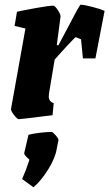

<svg xmlns="http://www.w3.org/2000/svg" viewBox="-20 -497 464 815"><path d="M424 -451 385 -249H332L324 -330Q304 -339 301 -339Q299 -339 270 -308Q241 -277 212 -244L188 -100Q187 -95 187 -88Q187 -66 208 -59L203 -8Q67 9 60 9Q53 9 39 -9.5Q25 -28 27 -36L88 -376L42 -387L52 -447Q82 -454 136 -463.5Q190 -473 206 -473Q213 -473 225.5 -454Q238 -435 237 -427L221 -305H228L262 -369Q318 -477 322 -477Q336 -477 371 -468Q406 -459 424 -451ZM74 263Q90 227 105 181Q103 179 92 168.5Q81 158 83 152L101 75Q121 70 150 66.5Q179 63 199 63Q204 63 216.5 77.5Q229 92 228 98L221 134Q215 173 185 221.5Q155 270 122 298Z"/></svg>

Font: Grenze ExtraBold
Style: Italic
Weight: 800
Italic angle: -10°
Designer: Renata Polastri
Foundry: Omnibus-Type
Version: Version 1.002; ttfautohint (v1.8)